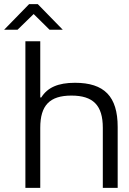

<svg xmlns="http://www.w3.org/2000/svg" viewBox="-64 -910 623 930"><path d="M59 -710V0H131V-291C131 -400 177 -447 282 -447C387 -447 434 -400 434 -291V0H506V-295C506 -443 441 -509 299 -509C217 -509 166 -486 136 -438H131V-710ZM-44 -766H21L99 -842L176 -766H240L119 -890H77Z"/></svg>

Font: LT Wave Text Light
Style: Regular
Weight: 300
Designer: Daniel Lyons
Version: Version 2.5 (Glyphs App)